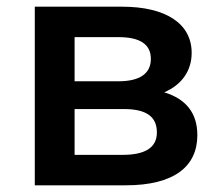

<svg xmlns="http://www.w3.org/2000/svg" viewBox="-20 -554 659 574"><path d="M471 -278C522 -300 553 -341 553 -396C553 -484 475 -534 345 -534H84V0H356C500 0 570 -56 570 -150C570 -215 537 -258 471 -278ZM203 -311V-443H334C398 -443 431 -422 431 -378C431 -334 398 -311 334 -311ZM203 -91V-228H350C418 -228 449 -205 449 -158C449 -112 413 -91 346 -91Z"/></svg>

Font: Talent
Style: Bold
Weight: 600
Designer: Mike Powis
Version: Version 1.001;hotconv 1.0.109;makeotfexe 2.5.65596